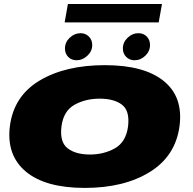

<svg xmlns="http://www.w3.org/2000/svg" viewBox="-20 -916 944 940"><path d="M395 4Q587.5 4 713.5 -74Q839.5 -152 859 -299Q877.5 -441.5 781.8 -519.2Q686 -597 493.5 -597Q300 -597 173.8 -521.5Q47.5 -446 28.5 -299Q10.5 -156.5 106.2 -76.2Q202 4 395 4ZM420 -159.5Q350.5 -159.5 311 -190Q271.5 -220.5 281 -297.5Q291 -373 344.8 -403Q398.5 -433 468 -433Q538 -433 577 -403.5Q616 -374 607 -297.5Q597 -221 543 -190.2Q489 -159.5 420 -159.5ZM355.5 -621Q384 -621 407.8 -643.2Q431.5 -665.5 431.5 -695.5Q431.5 -720.5 415.2 -737Q399 -753.5 374.5 -753.5Q344.5 -753.5 321.2 -731.2Q298 -709 298 -678.5Q298 -654 313.8 -637.5Q329.5 -621 355.5 -621ZM638.5 -621Q668.5 -621 691.5 -643.2Q714.5 -665.5 714.5 -695.5Q714.5 -720.5 698.8 -737Q683 -753.5 657 -753.5Q628 -753.5 604.8 -731.2Q581.5 -709 581.5 -678.5Q581.5 -654 597.8 -637.5Q614 -621 638.5 -621ZM296.5 -806.5H757L773 -896.5H312.5Z"/></svg>

Font: Anybody Expanded Black
Style: Italic
Weight: 900
Width: 7
Italic angle: -10°
Version: Version 1.113;gftools[0.9.25]